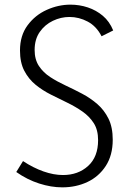

<svg xmlns="http://www.w3.org/2000/svg" viewBox="-20 -797 559 826"><path d="M248 9Q200 9 148.5 -7.5Q97 -24 50 -57L79 -104Q123 -75 167 -59.5Q211 -44 251 -44Q316 -44 359 -83Q402 -122 402 -194Q402 -238 383.5 -267Q365 -296 335 -317Q305 -338 270 -355Q235 -372 199 -390Q163 -408 133 -432.5Q103 -457 84.5 -492.5Q66 -528 66 -580Q66 -644 98.5 -688Q131 -732 181 -754.5Q231 -777 283 -777Q322 -777 358 -765Q394 -753 422.5 -729Q451 -705 467 -666L417 -641Q395 -684 357.5 -704Q320 -724 279 -724Q242 -724 207.5 -707.5Q173 -691 151 -659.5Q129 -628 129 -582Q129 -541 147.5 -513Q166 -485 196 -465.5Q226 -446 261.5 -429.5Q297 -413 333 -394Q369 -375 398.5 -349.5Q428 -324 446.5 -287Q465 -250 465 -196Q465 -129 435 -83Q405 -37 356 -14Q307 9 248 9Z"/></svg>

Font: Yaldevi ExtraLight Light
Style: Regular
Weight: 300
Version: Version 1.100